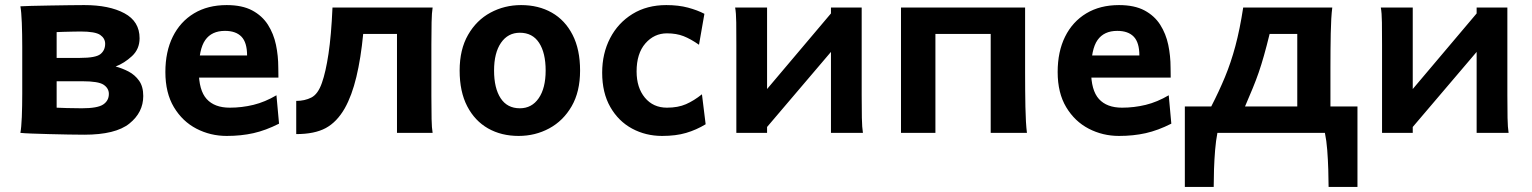

<svg xmlns="http://www.w3.org/2000/svg" viewBox="-20 -528 6088 763"><path d="M205.1 -400.4V-297.9H297.9Q360.4 -297.9 379.2 -313Q397.9 -328.1 397.9 -354Q397.9 -375.5 378.2 -389.2Q358.4 -402.8 300.3 -402.8Q287.1 -402.8 267.3 -402.3Q247.6 -401.9 230 -401.4Q212.4 -400.9 205.1 -400.4ZM68.4 -156.2V-341.8Q68.4 -392.1 66.7 -437.3Q64.9 -482.4 61 -502.9Q72.3 -503.9 104.5 -504.6Q136.7 -505.4 177.5 -506.1Q218.3 -506.8 255.9 -507.3Q293.5 -507.8 314.9 -507.8Q414.1 -507.8 474.4 -475.3Q534.7 -442.9 534.7 -376Q534.7 -333 504.4 -304.9Q474.1 -276.9 439.5 -263.7Q465.8 -256.8 491 -243.7Q516.1 -230.5 532.7 -207.3Q549.3 -184.1 549.3 -146.5Q549.3 -81.1 494.1 -36.9Q439 7.3 314.9 7.3Q289.1 7.3 251.5 6.6Q213.9 5.9 174.8 4.9Q135.7 3.9 104.7 2.7Q73.7 1.5 61 0Q64.9 -20.5 66.7 -63.2Q68.4 -106 68.4 -156.2ZM205.1 -205.1V-100.1Q214.8 -99.6 245.8 -98.6Q276.9 -97.7 305.2 -97.7Q367.7 -97.7 390.1 -112.8Q412.6 -127.9 412.6 -154.8Q412.6 -177.2 391.8 -191.2Q371.1 -205.1 307.6 -205.1Z M1086.4 -219.7H711.4V-307.6H961.9Q961.9 -358.9 939.7 -382.1Q917.5 -405.3 874 -405.3Q821.3 -405.3 795.7 -368.9Q770 -332.5 770 -246.6Q770 -168.9 801.3 -134.5Q832.5 -100.1 893.1 -100.1Q940.9 -100.1 987.1 -111.3Q1033.2 -122.6 1078.6 -149.4L1088.9 -36.6Q1036.1 -9.8 987.1 1.2Q938 12.2 880.9 12.2Q816.4 12.2 760.7 -16.6Q705.1 -45.4 671.1 -102.1Q637.2 -158.7 637.2 -241.7Q637.2 -322.8 666.7 -382.3Q696.3 -441.9 751 -474.9Q805.7 -507.8 880.9 -507.8Q942.4 -507.8 982.2 -486.6Q1022 -465.3 1044.7 -429.7Q1067.4 -394 1076.7 -349.9Q1085.9 -305.7 1085.9 -259.8Q1085.9 -252.9 1086.2 -239.7Q1086.4 -226.6 1086.4 -219.7Z M1557.6 -393.1H1423.3Q1414.1 -296.9 1396.2 -222.4Q1378.4 -147.9 1350.1 -97.7Q1318.8 -43 1274.4 -19Q1230 4.9 1157.2 4.9V-127Q1190.9 -127 1217.3 -140.4Q1243.7 -153.8 1259.3 -198.7Q1274.4 -241.2 1285.4 -314Q1296.4 -386.7 1301.3 -498H1699.2Q1695.8 -477.5 1695.1 -439.7Q1694.3 -401.9 1694.3 -351.6V-146.5Q1694.3 -90.3 1695.1 -54.7Q1695.8 -19 1699.2 0H1557.6Z M1806.6 -247.6Q1806.6 -331.5 1840.1 -389.6Q1873.5 -447.8 1929.2 -477.8Q1984.9 -507.8 2050.8 -507.8Q2120.1 -507.8 2172.9 -477.8Q2225.6 -447.8 2255.4 -389.6Q2285.2 -331.5 2285.2 -247.6Q2285.2 -163.6 2251.7 -105.7Q2218.3 -47.9 2162.6 -17.8Q2106.9 12.2 2041 12.2Q1972.2 12.2 1919.4 -17.8Q1866.7 -47.9 1836.7 -105.7Q1806.6 -163.6 1806.6 -247.6ZM1943.4 -247.6Q1943.4 -177.7 1969.5 -137.7Q1995.6 -97.7 2045.9 -97.7Q2093.3 -97.7 2120.8 -137.7Q2148.4 -177.7 2148.4 -247.6Q2148.4 -317.9 2122.3 -357.9Q2096.2 -397.9 2045.9 -397.9Q1998.5 -397.9 1970.9 -357.9Q1943.4 -317.9 1943.4 -247.6Z M2779.3 -473.1 2757.8 -350.1Q2725.1 -373 2696.5 -384.3Q2668 -395.5 2630.4 -395.5Q2579.6 -395.5 2544.7 -355.5Q2509.8 -315.4 2509.8 -244.1Q2509.8 -179.7 2542.7 -139.9Q2575.7 -100.1 2630.4 -100.1Q2674.3 -100.1 2706.1 -114Q2737.8 -127.9 2769.5 -153.3L2784.2 -34.2Q2747.1 -11.7 2706.5 0.2Q2666 12.2 2611.3 12.2Q2545.9 12.2 2491.7 -17.1Q2437.5 -46.4 2405.3 -102.8Q2373 -159.2 2373 -239.3Q2373 -315.4 2404.5 -376.2Q2436 -437 2493.4 -472.4Q2550.8 -507.8 2627.9 -507.8Q2676.3 -507.8 2714.4 -497.6Q2752.4 -487.3 2779.3 -473.1Z M3282.2 -474.6 3360.4 -413.6 3028.3 -23.4 2951.2 -83ZM2901.4 -498H3028.3V0H2906.2V-349.1Q2906.2 -399.9 2905.8 -438.7Q2905.3 -477.5 2901.4 -498ZM3409.2 0H3282.2V-498H3404.3V-148.9Q3404.3 -98.6 3405 -59.6Q3405.8 -20.5 3409.2 0Z M4053.7 -498V-239.3Q4053.7 -168 4054.9 -103.3Q4056.2 -38.6 4061 0H3917V-393.1H3697.3V0H3560.5V-498Z M4632.3 -219.7H4257.3V-307.6H4507.8Q4507.8 -358.9 4485.6 -382.1Q4463.4 -405.3 4419.9 -405.3Q4367.2 -405.3 4341.6 -368.9Q4315.9 -332.5 4315.9 -246.6Q4315.9 -168.9 4347.2 -134.5Q4378.4 -100.1 4439 -100.1Q4486.8 -100.1 4533 -111.3Q4579.1 -122.6 4624.5 -149.4L4634.8 -36.6Q4582 -9.8 4533 1.2Q4483.9 12.2 4426.8 12.2Q4362.3 12.2 4306.6 -16.6Q4251 -45.4 4217 -102.1Q4183.1 -158.7 4183.1 -241.7Q4183.1 -322.8 4212.6 -382.3Q4242.2 -441.9 4296.9 -474.9Q4351.6 -507.8 4426.8 -507.8Q4488.3 -507.8 4528.1 -486.6Q4567.9 -465.3 4590.6 -429.7Q4613.3 -394 4622.6 -349.9Q4631.8 -305.7 4631.8 -259.8Q4631.8 -252.9 4632.1 -239.7Q4632.3 -226.6 4632.3 -219.7Z M4688.5 -105H4793.5Q4824.2 -164.6 4847.9 -221.7Q4871.6 -278.8 4889.4 -345.2Q4907.2 -411.6 4920.4 -498H5274.4Q5269.5 -459.5 5268.3 -394.8Q5267.1 -330.1 5267.1 -258.8V-105H5374.5V214.8H5259.8Q5259.8 183.6 5258.5 145.3Q5257.3 106.9 5254.4 68.6Q5251.5 30.3 5245.1 0H4817.9Q4812 30.3 4808.8 68.6Q4805.7 106.9 4804.4 145.3Q4803.2 183.6 4803.2 214.8H4688.5ZM4927.7 -105H5135.3V-393.1H5025.4Q5013.2 -343.3 5002.9 -307.1Q4992.7 -271 4982.2 -240.5Q4971.7 -210 4958.5 -178Q4945.3 -146 4927.7 -105Z M5848.1 -474.6 5926.3 -413.6 5594.2 -23.4 5517.1 -83ZM5467.3 -498H5594.2V0H5472.2V-349.1Q5472.2 -399.9 5471.7 -438.7Q5471.2 -477.5 5467.3 -498ZM5975.1 0H5848.1V-498H5970.2V-148.9Q5970.2 -98.6 5970.9 -59.6Q5971.7 -20.5 5975.1 0Z"/></svg>

Font: Andika
Style: Bold
Weight: 700
Designer: Victor Gaultney, Annie Olsen, Julie Remington, Don Collingsworth, Eric Hays, Becca Hirsbrunner
Foundry: SIL International
Version: Version 6.101